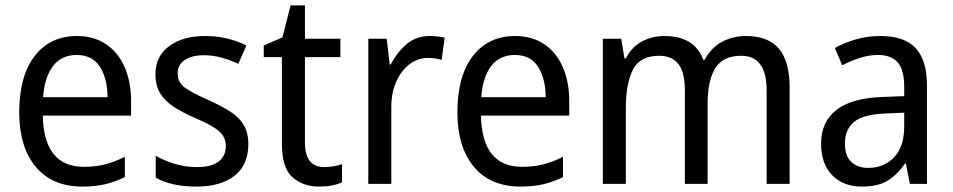

<svg xmlns="http://www.w3.org/2000/svg" viewBox="-20 -772 3518 709"><path d="M264 -639Q327 -639 372 -608.5Q417 -578 440.5 -523.5Q464 -469 464 -399V-345H138Q142 -156 290 -156Q333 -156 368 -165Q403 -174 441 -193V-118Q404 -100 367.5 -91.5Q331 -83 284 -83Q173 -83 112 -156Q51 -229 51 -357Q51 -491 108 -565Q165 -639 264 -639ZM263 -569Q208 -569 176.5 -529Q145 -489 139 -413H377Q377 -480 349.5 -524.5Q322 -569 263 -569Z M897 -240Q897 -163 846 -123Q795 -83 706 -83Q657 -83 620 -91.5Q583 -100 555 -116V-197Q583 -180 623.5 -167.5Q664 -155 706 -155Q762 -155 788 -176Q814 -197 814 -233Q814 -264 790.5 -286Q767 -308 701 -336Q655 -356 622.5 -377Q590 -398 572 -426.5Q554 -455 554 -498Q554 -564 604.5 -601.5Q655 -639 737 -639Q780 -639 818 -630Q856 -621 890 -604L860 -536Q831 -550 799 -559Q767 -568 733 -568Q687 -568 661.5 -550Q636 -532 636 -502Q636 -468 662.5 -448.5Q689 -429 755 -400Q799 -380 831 -359.5Q863 -339 880 -310.5Q897 -282 897 -240Z M1177 -155Q1194 -155 1212 -158Q1230 -161 1243 -166V-99Q1209 -83 1158 -83Q1099 -83 1060 -117.5Q1021 -152 1021 -241V-561H954V-604L1023 -634L1053 -752H1106V-629H1237V-561H1106V-246Q1106 -155 1177 -155Z M1565 -639Q1579 -639 1594 -637.5Q1609 -636 1622 -633L1611 -551Q1587 -558 1559 -558Q1523 -558 1492.5 -535Q1462 -512 1443.5 -471Q1425 -430 1425 -377V-93H1340V-629H1408L1419 -534H1423Q1446 -579 1481.5 -609Q1517 -639 1565 -639Z M1882 -639Q1945 -639 1990 -608.5Q2035 -578 2058.5 -523.5Q2082 -469 2082 -399V-345H1756Q1760 -156 1908 -156Q1951 -156 1986 -165Q2021 -174 2059 -193V-118Q2022 -100 1985.5 -91.5Q1949 -83 1902 -83Q1791 -83 1730 -156Q1669 -229 1669 -357Q1669 -491 1726 -565Q1783 -639 1882 -639ZM1881 -569Q1826 -569 1794.5 -529Q1763 -489 1757 -413H1995Q1995 -480 1967.5 -524.5Q1940 -569 1881 -569Z M2735 -639Q2816 -639 2856 -592.5Q2896 -546 2896 -446V-93H2811V-438Q2811 -566 2717 -566Q2650 -566 2621.5 -520.5Q2593 -475 2593 -389V-93H2509V-439Q2509 -504 2485.5 -535Q2462 -566 2414 -566Q2343 -566 2317 -514.5Q2291 -463 2291 -372V-93H2206V-629H2274L2286 -556H2291Q2312 -598 2350 -618.5Q2388 -639 2433 -639Q2545 -639 2577 -551H2582Q2606 -596 2646 -617.5Q2686 -639 2735 -639Z M3231 -639Q3320 -639 3361.5 -594Q3403 -549 3403 -457V-93H3340L3325 -168H3322Q3292 -125 3256.5 -104Q3221 -83 3163 -83Q3094 -83 3053 -125Q3012 -167 3012 -242Q3012 -322 3068.5 -366Q3125 -410 3239 -414L3319 -417V-450Q3319 -515 3294.5 -542Q3270 -569 3223 -569Q3188 -569 3154.5 -558Q3121 -547 3090 -531L3063 -595Q3097 -614 3140 -626.5Q3183 -639 3231 -639ZM3251 -353Q3168 -350 3134 -322Q3100 -294 3100 -242Q3100 -196 3123.5 -174Q3147 -152 3186 -152Q3244 -152 3281.5 -191Q3319 -230 3319 -306V-356Z"/></svg>

Font: Noto Sans Telugu UI SemiCondensed
Style: Regular
Weight: 400
Width: 4
Designer: Jelle Bosma - Monotype Design Team
Foundry: Monotype Imaging Inc.
Version: Version 2.005; ttfautohint (v1.8.4.7-5d5b)